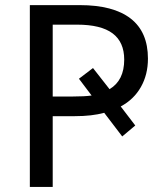

<svg xmlns="http://www.w3.org/2000/svg" viewBox="-20 -734 653 754"><path d="M187 -355H266.1Q312.5 -355 339.8 -358.9L290 -424.8L345.2 -466.8L410.2 -383.8Q467.8 -418 467.8 -500Q467.8 -568.8 422.1 -603Q376.5 -637.2 282.2 -637.2H187ZM561 -503.9Q561 -440.9 533.2 -392.1Q505.4 -343.3 454.1 -315.9L511.2 -241.2L460 -198.2L389.2 -291Q341.3 -277.8 273.9 -277.8H187V0H97.2V-713.9H293Q425.3 -713.9 493.2 -661.1Q561 -608.4 561 -503.9Z"/></svg>

Font: NotoSans
Style: Regular
Weight: 400
Designer: Monotype Design team
Foundry: Monotype Imaging Inc.
Version: Version 1.04; ttfautohint (v1.4.1)